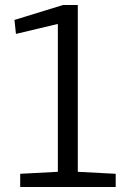

<svg xmlns="http://www.w3.org/2000/svg" viewBox="-20 -750 512 770"><path d="M61 0V-53L212 -61V-654L44 -614L38 -670L233 -730H292V-61L444 -53V0Z"/></svg>

Font: Fauna One
Style: Regular
Weight: 400
Designer: Eduardo Rodriguez Tunni
Foundry: Eduardo Rodriguez Tunni
Version: Version 2.001; ttfautohint (v1.8.4.7-5d5b);gftools[0.9.23]